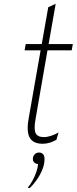

<svg xmlns="http://www.w3.org/2000/svg" viewBox="-20 -742 402 1007"><path d="M204 12Q154 12 136 -19.8Q118 -51.5 130 -119L193 -478H109L115 -511H199L233 -704L272 -722L235 -511H362L356 -478H229L166 -115Q157 -64 167 -43.5Q177 -23 210 -23Q227.5 -23 247.5 -29.5Q267.5 -36 287 -47L276 -9Q240 12 204 12ZM134.5 245 125.5 242Q138 228 150 206.2Q162 184.5 170.2 161Q178.5 137.5 179.5 118Q168.5 118 160.5 111Q152.5 104 152.5 92Q152.5 77.5 161.5 67.8Q170.5 58 185.5 58Q197 58 205.2 66Q213.5 74 213.5 93Q213.5 121 200.8 150.8Q188 180.5 169.5 205.8Q151 231 134.5 245Z"/></svg>

Font: Overpass Thin
Style: Italic
Weight: 250
Italic angle: -10°
Designer: Delve Withrington, Dave Bailey, Thomas Jockin
Foundry: Delve Fonts LLC
Version: Version 4.000